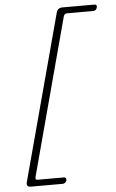

<svg xmlns="http://www.w3.org/2000/svg" viewBox="-59 -780 574 948"><g transform="rotate(-5 228.5 -306.0)"><path d="M290 -694.5 82 82.5Q78 97 91.5 97H220Q235.5 97 232 112.5Q227.5 128 211.5 128H54Q31 128 37 104L257 -716Q263 -740 287 -740H444.5Q460.5 -740 456 -724.5Q452.5 -709 436 -709H307.5Q294 -709 290 -694.5Z"/></g></svg>

Font: Fraunces 9pt S100 Thin
Style: Italic
Weight: 100
Italic angle: -16°
Version: Version 1.000; ttfautohint (v1.8.3)